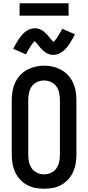

<svg xmlns="http://www.w3.org/2000/svg" viewBox="-20 -1148 540 1176"><path d="M250 8Q223 8 196 3Q169 -2 145 -15.5Q121 -29 102.5 -49Q84 -69 72.5 -94Q61 -119 56.5 -146Q52 -173 52 -200V-535Q52 -562 56.5 -589Q61 -616 72.5 -641Q84 -666 102.5 -686.5Q121 -707 145 -720Q169 -733 196 -739.5Q223 -746 250 -746Q277 -746 304 -739.5Q331 -733 355 -720Q379 -707 397.5 -686.5Q416 -666 427.5 -641Q439 -616 443.5 -589Q448 -562 448 -535V-200Q448 -173 443.5 -146Q439 -119 427.5 -94Q416 -69 397.5 -49Q379 -29 355 -15.5Q331 -2 304 3Q277 8 250 8ZM250 -80Q272 -80 292.5 -89.5Q313 -99 325.5 -117Q338 -135 342.5 -156.5Q347 -178 347 -200V-535Q347 -557 342.5 -579Q338 -601 325 -619Q312 -637 291.5 -646Q271 -655 249 -655Q227 -655 206.5 -645.5Q186 -636 174 -618Q162 -600 157.5 -578.5Q153 -557 153 -535V-200Q153 -178 157.5 -156.5Q162 -135 174.5 -117Q187 -99 207.5 -89.5Q228 -80 250 -80ZM307 -812Q302 -812 296.5 -812.5Q291 -813 286 -814.5Q281 -816 276 -818Q271 -820 266 -822.5Q261 -825 257.5 -827.5Q254 -830 249.5 -833.5Q245 -837 241 -841Q237 -845 233 -849Q229 -853 226 -857Q223 -861 220 -864.5Q217 -868 213 -873Q209 -878 205 -882.5Q201 -887 198.5 -890Q196 -893 192 -896Q190 -894 186.5 -890Q183 -886 181 -883.5Q179 -881 177 -878Q175 -875 172.5 -872Q170 -869 167.5 -865Q165 -861 162.5 -856.5Q160 -852 157 -847.5Q154 -843 151 -837.5Q148 -832 145 -826.5Q142 -821 139 -815L61 -849Q70 -867 78.5 -882Q87 -897 95.5 -909.5Q104 -922 113 -932.5Q122 -943 134.5 -953Q147 -963 162 -969Q177 -975 193 -975Q198 -975 203.5 -974.5Q209 -974 214 -972.5Q219 -971 224 -969Q229 -967 234 -964.5Q239 -962 242.5 -959.5Q246 -957 250.5 -953Q255 -949 259 -945.5Q263 -942 267 -938Q271 -934 274 -930Q277 -926 280 -922Q283 -918 287 -913.5Q291 -909 295 -904.5Q299 -900 301.5 -897Q304 -894 308 -891Q310 -893 313.5 -897Q317 -901 319 -903.5Q321 -906 323 -908.5Q325 -911 327.5 -914.5Q330 -918 332.5 -922Q335 -926 337.5 -930Q340 -934 343 -939Q346 -944 349 -949Q352 -954 355 -960Q358 -966 361 -972L439 -938Q430 -920 421.5 -905Q413 -890 404.5 -877.5Q396 -865 387 -854.5Q378 -844 365.5 -834Q353 -824 338 -818Q323 -812 307 -812ZM100 -1052V-1128H400V-1052Z"/></svg>

Font: Zed Sans Semibold
Style: Regular
Weight: 600
Designer: Belleve Invis
Foundry: Belleve Invis
Version: Version 1.0.0; ttfautohint (v1.8.4)